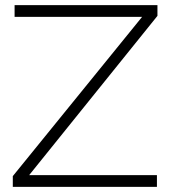

<svg xmlns="http://www.w3.org/2000/svg" viewBox="-20 -730 667 750"><path d="M30 0V-42L535 -664H37V-710H595V-668L94 -46H593V0Z"/></svg>

Font: Raleway
Style: Light
Weight: 300
Designer: Matt McInerney, Pablo Impallari, Rodrigo Fuenzalida
Foundry: Matt McInerney, Pablo Impallari, Rodrigo Fuenzalida
Version: Version 3.000